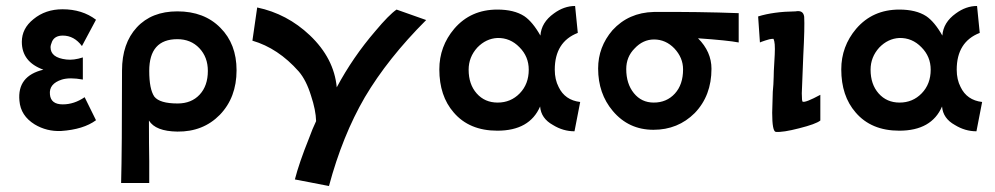

<svg xmlns="http://www.w3.org/2000/svg" viewBox="-20 -429 3326 642"><path d="M263 -104 301 -27Q259 4 184 9Q136 11 96 -13Q49 -42 45 -92Q37 -175 125 -196Q53 -222 53 -289Q53 -334 92 -365Q132 -398 189 -398Q255 -398 301 -363L254 -275Q228 -310 190 -310Q163 -310 154 -290Q149 -278 149 -271Q149 -236 202 -230Q226 -227 257 -237V-163Q213 -171 187 -163Q143 -149 147 -113Q150 -80 190 -80Q228 -80 263 -104Z M771 -194Q771 -103 715 -45Q659 12 573 11Q500 10 478 -26Q478 57 479 109V183H385Q388 71 388 -193Q388 -284 437.5 -337.5Q487 -391 573 -391Q663 -391 717 -336Q771 -282 771 -194ZM675 -192Q675 -238 646.5 -268Q618 -298 573 -298Q479 -298 479 -192Q479 -131 496 -106Q514 -83 574 -83Q620 -83 647.5 -112.5Q675 -142 675 -192Z M1306 -397 1405 -362Q1277 -234 1200 -104Q1125 25 1080 193L966 171Q980 116 1013 34Q1025 1 1037 -24Q1036 -61 1020 -109Q1004 -161 979 -190Q910 -268 824 -293L840 -404Q940 -383 1016 -311Q1097 -234 1106 -137Q1160 -238 1235 -325Q1281 -380 1306 -397Z M1920 -88 1901 10Q1863 10 1829 -11Q1789 -33 1786 -73Q1751 8 1643 8Q1549 8 1497 -53Q1449 -108 1449 -197Q1449 -274 1499 -333Q1554 -397 1643 -397Q1699 -397 1733 -375Q1761 -356 1787 -310Q1790 -354 1832 -384Q1866 -409 1903 -409L1912 -319Q1835 -289 1835 -196Q1835 -163 1848 -138Q1869 -94 1920 -88ZM1748 -196Q1748 -240 1717 -271Q1686 -303 1643 -302Q1605 -300 1576 -270Q1547 -238 1547 -196Q1547 -147 1574 -116.5Q1601 -86 1644 -86Q1688 -86 1718 -117Q1748 -148 1748 -196Z M2450 -385V-287Q2414 -294 2314 -301Q2359 -256 2359 -199Q2359 -109 2303 -51Q2247 5 2165 5Q2082 5 2029 -58Q1980 -116 1980 -200Q1980 -272 2028 -328Q2082 -387 2166 -389Q2317 -390 2450 -385ZM2264 -197Q2264 -236 2235 -267Q2206 -297 2167 -297Q2130 -297 2102 -267Q2074 -239 2074 -198Q2074 -149 2099.5 -117.5Q2125 -86 2166 -86Q2209 -86 2236.5 -116Q2264 -146 2264 -197Z M2723 -112V-26Q2708 -14 2652 0Q2598 14 2574 12Q2562 10 2562 -52Q2562 -64 2564 -122Q2565 -131 2566 -147Q2567 -163 2567 -172Q2567 -188 2569 -219Q2571 -250 2571 -265Q2571 -283 2569 -291Q2567 -299 2566.5 -299Q2566 -299 2561 -299Q2555 -299 2538.5 -293.5Q2522 -288 2521 -287L2515 -374Q2566 -390 2640 -391Q2666 -396 2669 -373Q2671 -338 2666 -244Q2661 -126 2661 -117Q2661 -90 2664 -89Q2673 -85 2723 -112Z M3264 -88 3245 10Q3207 10 3173 -11Q3133 -33 3130 -73Q3095 8 2987 8Q2893 8 2841 -53Q2793 -108 2793 -197Q2793 -274 2843 -333Q2898 -397 2987 -397Q3043 -397 3077 -375Q3105 -356 3131 -310Q3134 -354 3176 -384Q3210 -409 3247 -409L3256 -319Q3179 -289 3179 -196Q3179 -163 3192 -138Q3213 -94 3264 -88ZM3092 -196Q3092 -240 3061 -271Q3030 -303 2987 -302Q2949 -300 2920 -270Q2891 -238 2891 -196Q2891 -147 2918 -116.5Q2945 -86 2988 -86Q3032 -86 3062 -117Q3092 -148 3092 -196Z"/></svg>

Font: GFS Neohellenic Rg
Style: Bold
Weight: 700
Designer: Designed by Takis Katsoulidis and George D. Matthiopoulos.
Foundry: Designed by Takis Katsoulidis and George D. Matthiopoulos.
Version: Version 1.0